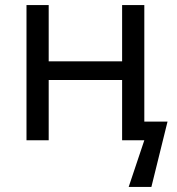

<svg xmlns="http://www.w3.org/2000/svg" viewBox="-20 -556 702 761"><path d="M85 0V-536H173V-313H464V-536H552V-74H644L580 185H490L552 0H464V-239H173V0Z"/></svg>

Font: Noto IKEA Latin
Style: Regular
Weight: 400
Designer: Monotype Design Team
Foundry: Monotype Imaging Inc.
Version: Version 1.0